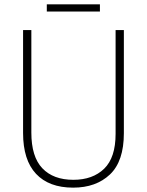

<svg xmlns="http://www.w3.org/2000/svg" viewBox="-20 -852 674 882"><path d="M549 -240Q549 -111 485 -50.5Q421 10 316 10Q205 10 145.5 -53.5Q86 -117 86 -241V-714H124V-243Q124 -132 174.5 -79Q225 -26 317 -26Q406 -26 458.5 -77Q511 -128 511 -237V-714H549ZM439 -832V-799H195V-832Z"/></svg>

Font: Noto Sans Arabic UI SmCn XLt
Style: Regular
Weight: 200
Width: 4
Designer: Monotype Design Team, Nadine Chahine and Nizar Qandah
Foundry: Monotype Imaging Inc.
Version: Version 2.010; ttfautohint (v1.8.4.7-5d5b)